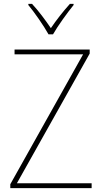

<svg xmlns="http://www.w3.org/2000/svg" viewBox="-20 -969 525 989"><path d="M230 -792H253C278 -836 325 -901 359 -943V-949H340C304 -909 269 -864 242 -824C215 -864 178 -914 145 -949H126V-943C157 -906 205 -837 230 -792ZM452 0V-25H67L442 -693V-714H55V-689H408L33 -20V0Z"/></svg>

Font: Noto Sans Sinhala SemiCondensed Thin
Style: Regular
Weight: 100
Width: 4
Designer: Jelle Bosma - Monotype Design Team
Foundry: Monotype Imaging Inc.
Version: Version 2.006